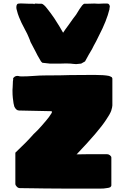

<svg xmlns="http://www.w3.org/2000/svg" viewBox="-20 -1118 743 1138"><path d="M246 -1Q201 -1 178 -2L98 -3Q88 -3 80 -11Q71 -20 71 -28V-213Q138 -276 179 -323Q204 -346 226.5 -372Q249 -398 254 -404Q274 -428 278 -436Q288 -449 288 -455Q288 -459 283 -459L93 -463Q76 -463 65 -486Q60 -500 56 -538Q54 -554 54 -584Q54 -593 55 -600Q55 -615 56 -623Q56 -639 58 -645V-655L63 -660Q71 -668 83 -668Q90 -668 95 -666L106 -665Q142 -665 180 -668Q216 -671 253 -671Q348 -671 395 -673L540 -674Q596 -674 626 -668Q639 -663 643 -660Q646 -654 646 -653V-493Q646 -484 639 -461Q631 -440 609 -408Q565 -340 434 -203Q478 -203 499 -204H558H615Q624 -204 632 -197.5Q640 -191 640 -184V-23V-20Q640 -13 633 -8Q624 -4 611 -3Q599 0 570 0H395Q293 0 246 -1ZM399 -741Q392 -742 372 -742L336 -741H276L231 -746L223 -754Q199 -794 191 -812L161 -869Q157 -882 150 -897.5Q143 -913 141 -918L130 -939Q104 -987 93 -1016Q86 -1032 78 -1064L77 -1071V-1077Q77 -1085 80.5 -1091Q84 -1097 92 -1097Q96 -1097 105 -1097.5Q114 -1098 121 -1097Q131 -1096 148 -1096H178L182 -1093L187 -1097L207 -1096H226Q231 -1096 240 -1088.5Q249 -1081 258 -1069Q282 -1039 301 -1011Q335 -959 354 -924Q364 -940 388 -972L412 -1006L431 -1031Q454 -1070 467 -1086Q476 -1096 481 -1096H502L539 -1097L559 -1096H569L592 -1097H616Q623 -1097 627 -1091Q631 -1085 631 -1077L629 -1071V-1064Q612 -994 566 -906Q549 -870 535 -846L526 -828Q506 -795 484 -754L461 -741L431 -738Q421 -738 412 -739.5Q403 -741 399 -741Z"/></svg>

Font: Sigmar One
Style: Regular
Weight: 400
Designer: Vernon Adams
Foundry: Vernon Adams
Version: Version 2.000